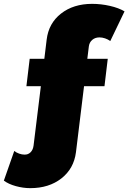

<svg xmlns="http://www.w3.org/2000/svg" viewBox="-127 -772 666 996"><path d="M334 -532 326 -467H432L415 -325H309L267 18Q256 103 191.5 153.5Q127 204 30 204Q-7 204 -45 193.5Q-83 183 -107 165L-53 11Q-42 20 -27.5 25Q-13 30 -1 30Q18 31 31 18.5Q44 6 47 -16L85 -325H10L27 -467H103L115 -566Q125 -651 189.5 -701.5Q254 -752 351 -752Q397 -752 443 -741.5Q489 -731 519 -713L445 -559Q433 -568 418 -573Q403 -578 389 -578Q367 -578 352 -565.5Q337 -553 334 -532Z"/></svg>

Font: Argentum Sans Black
Style: Regular
Weight: 900
Designer: Julieta Ulanovsky (Modified by Cristiano Sobral)
Foundry: Julieta Ulanovsky
Version: Version 1.000; ttfautohint (v1.5.65-e2d9)